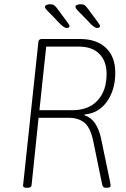

<svg xmlns="http://www.w3.org/2000/svg" viewBox="-20 -884 595 906"><path d="M104 2Q87 2 89 -10L161 -685Q162 -700 177 -700H357Q436 -700 480 -658Q524 -616 524 -541Q524 -460 485 -405Q446 -350 380 -344L379 -340Q410 -330 429 -301.5Q448 -273 457 -230L499 -28Q502 -13 502 -7Q501 2 486 2H478Q465 2 462 -14L420 -218Q407 -281 379 -304.5Q351 -328 305 -328H162L129 -10Q127 2 112 2ZM166 -364H322Q398 -364 440.5 -410Q483 -456 483 -535Q483 -595 449 -629.5Q415 -664 353 -664H198ZM294 -752Q284 -752 266 -769L220 -817Q192 -843 192 -851Q192 -857 199 -860.5Q206 -864 215 -864Q229 -864 235.5 -859.5Q242 -855 252 -841L298 -779Q301 -774 304.5 -769Q308 -764 308 -761Q308 -752 294 -752ZM438 -752Q428 -752 410 -769L364 -817Q336 -843 336 -851Q336 -857 343 -860.5Q350 -864 359 -864Q373 -864 379.5 -859.5Q386 -855 396 -841L442 -779Q445 -774 448.5 -769Q452 -764 452 -761Q452 -752 438 -752Z"/></svg>

Font: Asap Semi Condensed Semi Condensed Thin
Style: Italic
Weight: 100
Width: 4
Italic angle: -6°
Designer: Pablo Cosgaya
Foundry: Omnibus-Type
Version: Version 3.001; ttfautohint (v1.8.4.7-5d5b)